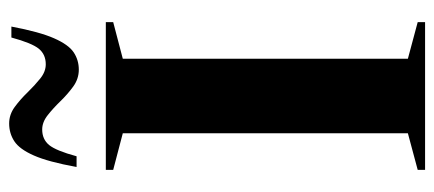

<svg xmlns="http://www.w3.org/2000/svg" viewBox="-291 -681 972 430"><g transform="rotate(-90 195.0 -466.0)"><path d="M360.5 -16.5V0H29.5V-16.5L111.5 -38.5V-677L29.5 -698.5V-715H360.5V-698.5L278.5 -677V-38.5ZM350.5 -926.5Q338.5 -863 324.2 -830.8Q310 -798.5 292.8 -787Q275.5 -775.5 254 -775.5Q233.5 -775.5 216.2 -788Q199 -800.5 183.2 -816.8Q167.5 -833 152 -845.2Q136.5 -857.5 120 -857.5Q98 -857.5 85.2 -842Q72.5 -826.5 60 -780.5H36Q47.5 -844 61.8 -876.2Q76 -908.5 93.8 -920Q111.5 -931.5 133.5 -931.5Q153.5 -931.5 170.5 -919Q187.5 -906.5 203.2 -890.2Q219 -874 234.2 -861.8Q249.5 -849.5 266 -849.5Q288 -849.5 300.8 -865Q313.5 -880.5 326 -926.5Z"/></g></svg>

Font: Newsreader 72pt SemiBold
Style: Regular
Weight: 600
Designer: Hugues Gentile
Foundry: Production Type
Version: Version 1.003; ttfautohint (v1.8.3)